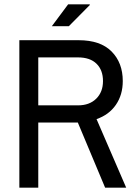

<svg xmlns="http://www.w3.org/2000/svg" viewBox="-20 -873 632 893"><path d="M70 0V-686H346Q447 -686 499 -633.5Q551 -581 551 -496Q551 -432 519 -385.5Q487 -339 429 -319L567 0H469L342 -303H158V0ZM158 -383H343Q396 -383 427.5 -414Q459 -445 459 -496Q459 -547 429 -576.5Q399 -606 343 -606H158ZM221 -751 297 -853H397L398 -850L300 -751Z"/></svg>

Font: Archivo Narrow
Style: Regular
Weight: 400
Designer: Hector Gatti
Foundry: Omnibus-Type
Version: Version 3.002